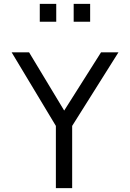

<svg xmlns="http://www.w3.org/2000/svg" viewBox="-20 -970 671 990"><path d="M40 -700.2H129.9L311 -399.9L501 -700.2H590.8L352.1 -320.8V0H268.1V-320.8ZM185.1 -857.9V-950.2H270V-857.9ZM359.9 -857.9V-950.2H444.8V-857.9Z"/></svg>

Font: Carme
Style: Regular
Weight: 400
Version: 1.000